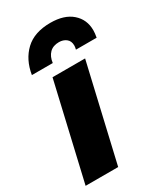

<svg xmlns="http://www.w3.org/2000/svg" viewBox="-181 -793 745 868"><g transform="rotate(-30 191.5 -359.0)"><path d="M287 -500 171 0H1L117 -500ZM41 -555Q53 -629 100 -673.5Q147 -718 231 -718Q303 -718 343 -683Q383 -648 383 -592Q383 -576 379 -555H271Q274 -567 274 -575Q274 -599 258.5 -611Q243 -623 221 -623Q190 -623 172 -605Q154 -587 150 -555Z"/></g></svg>

Font: Work Sans
Style: Bold Italic
Weight: 700
Italic angle: -13°
Designer: Wei Huang
Foundry: Wei Huang
Version: Version 2.010; ttfautohint (v1.8.3)